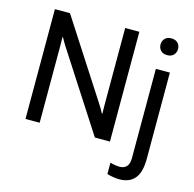

<svg xmlns="http://www.w3.org/2000/svg" viewBox="-129 -855 1216 1201"><g transform="rotate(15 478.5 -255.0)"><path d="M83 0V-710.9H180.7L502.4 -212.9Q512.2 -198.2 520.8 -183.6Q529.3 -168.9 535.2 -156.7H539.1Q538.6 -171.4 538.3 -189.7Q538.1 -208 538.1 -222.7V-710.9H629.9V0H532.2L210.4 -498Q200.7 -512.7 192.4 -527.3Q184.1 -542 177.2 -554.2H173.8Q174.3 -539.6 174.6 -521.2Q174.8 -502.9 174.8 -488.3V0ZM667 200.2V127Q676.8 129.9 694.8 133.3Q712.9 136.7 727.5 136.7Q756.8 136.7 773.2 119.6Q789.6 102.5 789.6 63.5V-513.7H880.4V43.9Q880.4 131.8 846.4 172.4Q812.5 212.9 747.1 212.9Q727.5 212.9 703.4 208.7Q679.2 204.6 667 200.2ZM778.3 -668.9Q778.3 -691.9 793 -707.5Q807.6 -723.1 835 -723.1Q862.3 -723.1 877 -707.5Q891.6 -691.9 891.6 -668.9Q891.6 -646 877 -630.4Q862.3 -614.7 835 -614.7Q807.6 -614.7 793 -630.4Q778.3 -646 778.3 -668.9Z"/></g></svg>

Font: RobotoFlex
Style: Regular
Weight: 400
Designer: Berlow after Robertson
Foundry: Google
Version: Version 2.136